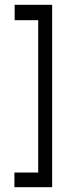

<svg xmlns="http://www.w3.org/2000/svg" viewBox="-20 -690 290 799"><path d="M197 89H40V28H139V-606H41V-670H197Z"/></svg>

Font: Inconsolata UltraCondensed Medium
Style: Regular
Weight: 500
Width: 1
Monospace: yes
Designer: Raph Levien, Cyreal, Brenton Simpson
Foundry: Raph Levien, Cyreal, Google
Version: Version 3.001; ttfautohint (v1.8.2.53-6de2)